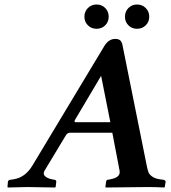

<svg xmlns="http://www.w3.org/2000/svg" viewBox="-20 -831 759 853"><path d="M315.9 -288.1H470.2Q465.3 -315.9 429.2 -494.1Q429.2 -494.1 314 -299.8Q307.1 -288.1 315.9 -288.1ZM632.8 -90.8Q636.7 -72.8 640.4 -64Q644 -55.2 657 -46.1Q669.9 -37.1 691.9 -34.2L706.1 -32.2Q715.8 -30.3 715.8 -22.9L711.9 0L710 2Q672.9 0 633.8 0L450.2 2L448.2 0L451.2 -22.9Q452.1 -30.8 458 -32.2L469.2 -34.2Q491.2 -38.1 502.7 -47.1Q514.2 -56.2 511.2 -73.2L479 -241.2H290Q278.8 -241.2 271 -227.1L178.2 -73.2Q169.4 -58.1 180.2 -48.1Q190.9 -38.1 211.9 -34.2L223.1 -32.2Q230 -31.2 230 -22.9L227.1 0L225.1 2Q137.2 0 101.1 0L15.1 2L13.2 0L15.1 -22.9Q16.1 -30.8 24.9 -32.2L39.1 -34.2Q91.8 -42 123.5 -94.7L443.8 -627Q462.9 -657.7 491.2 -658.2Q507.3 -658.2 514.6 -651.1Q522 -644 524.9 -627ZM370.6 -718.5Q355 -733.9 355 -756.8Q355 -779.8 370.6 -795.4Q386.2 -811 409.2 -811Q432.1 -811 447.5 -795.4Q462.9 -779.8 462.9 -756.8Q462.9 -733.9 447.5 -718.5Q432.1 -703.1 409.2 -703.1Q386.2 -703.1 370.6 -718.5ZM550.5 -718.5Q535.2 -733.9 535.2 -756.8Q535.2 -779.8 550.5 -795.4Q565.9 -811 588.9 -811Q611.8 -811 627.4 -795.4Q643.1 -779.8 643.1 -756.8Q643.1 -733.9 627.4 -718.5Q611.8 -703.1 588.9 -703.1Q565.9 -703.1 550.5 -718.5Z"/></svg>

Font: Linux Libertine O
Style: Semibold Italic
Weight: 600
Italic angle: -11.5°
Designer: Philipp H. Poll
Foundry: Philipp H. Poll
Version: Version 5.1.2